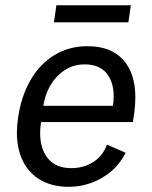

<svg xmlns="http://www.w3.org/2000/svg" viewBox="-20 -714 590 744"><path d="M319 -535Q409.5 -535 457 -482.5Q504.5 -430 504.5 -336Q504.5 -307.5 500 -275L495 -241H139Q135.5 -215.5 135.5 -199Q135.5 -137 166 -99.8Q196.5 -62.5 256 -62.5Q304.5 -62.5 341.5 -86.2Q378.5 -110 394.5 -153.5L467 -122Q446 -80 411 -50.2Q376 -20.5 333.5 -5.2Q291 10 246.5 10Q185 10 139.8 -15Q94.5 -40 70 -87.5Q45.5 -135 45.5 -200.5Q45.5 -227.5 50 -257.5Q62 -340.5 98 -403.2Q134 -466 190.8 -500.5Q247.5 -535 319 -535ZM417.5 -304Q420.5 -323 420.5 -340.5Q420.5 -397.5 392.2 -431Q364 -464.5 308 -464.5Q264 -464.5 229.8 -441.5Q195.5 -418.5 174.5 -381.8Q153.5 -345 148 -304ZM198.5 -693.5H487L477.5 -627.5H189Z"/></svg>

Font: 1883 Sans
Style: Italic
Weight: 400
Italic angle: -8°
Designer: 1883 Sans project is a fork of Public Sans.
Version: Version 1.009